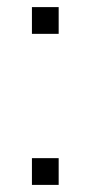

<svg xmlns="http://www.w3.org/2000/svg" viewBox="-20 -520 255 540"><path d="M69.8 -424.8V-500H145V-424.8ZM69.8 0V-75.2H145V0Z"/></svg>

Font: Abel
Style: Regular
Weight: 400
Designer: Matthew Desmond
Foundry: Matthew Desmond
Version: Version 1.002